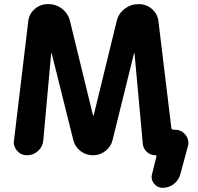

<svg xmlns="http://www.w3.org/2000/svg" viewBox="-20 -775 962 933"><path d="M431.6 -215.8Q431.6 -213.9 433.6 -213.9Q435.5 -213.9 435.5 -215.8L546.9 -671.9Q555.7 -709 585.4 -731.9Q615.2 -754.9 652.3 -754.9H655.3Q691.4 -754.9 718.8 -731Q746.1 -707 750 -670.9L812.5 -154.3Q813.5 -144.5 823.2 -144.5H830.1Q862.3 -144.5 881.8 -119.1Q895.5 -101.6 895.5 -81.1Q895.5 -72.3 892.6 -62.5L856.4 71.3Q848.6 100.6 824.7 119.1Q800.8 137.7 770.5 137.7Q744.1 137.7 728.5 117.2Q716.8 102.5 716.8 85.9Q716.8 79.1 718.8 71.3L740.2 -14.6Q742.2 -20.5 735.4 -20.5Q711.9 -20.5 693.8 -36.6Q675.8 -52.7 673.8 -77.1L633.8 -514.6Q633.8 -515.6 632.3 -516.1Q630.9 -516.6 630.9 -514.6L527.3 -95.7Q519.5 -62.5 492.7 -41.5Q465.8 -20.5 431.6 -20.5Q397.5 -20.5 370.6 -41.5Q343.8 -62.5 335.9 -95.7L231.4 -514.6Q231.4 -516.6 230 -516.1Q228.5 -515.6 228.5 -514.6L190.4 -92.8Q187.5 -61.5 164.6 -41Q141.6 -20.5 111.3 -20.5Q82 -20.5 63.5 -42Q46.9 -60.5 46.9 -84Q46.9 -87.9 47.9 -91.8L117.2 -670.9Q121.1 -707 148.4 -731Q175.8 -754.9 211.9 -754.9H215.8Q252.9 -754.9 282.2 -731.9Q311.5 -709 320.3 -671.9Z"/></svg>

Font: Gen Jyuu GothicX Bold
Style: Bold
Weight: 700
Designer: Ryoko NISHIZUKA (kana &amp; ideographs); Paul D. Hunt (Latin, Greek &amp; Cyrillic); Wenlong ZHANG (bopomofo); Sandoll C
Version: Version 1.058.20140828